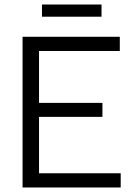

<svg xmlns="http://www.w3.org/2000/svg" viewBox="-20 -831 594 851"><path d="M80 0V-668H511V-605H153V-375H434V-313H153V-63H515V0ZM166 -757V-811H430V-757Z"/></svg>

Font: Atkinson Hyperlegible Next Light
Style: Regular
Weight: 300
Designer: Elliott Scott, Megan Eiswerth, Linus Boman, Theodore Petrosky, Letters from Sweden
Foundry: Applied Design Works, Letters from Sweden
Version: Version 2.001